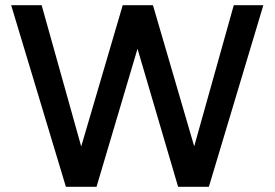

<svg xmlns="http://www.w3.org/2000/svg" viewBox="-20 -720 1058 740"><path d="M234 0 23 -700H140.5L293 -155.5L453 -700H569.5L728.5 -156L881 -700H995L785 0H666.5L510 -532L352 0Z"/></svg>

Font: Geologica Roman
Style: Regular
Weight: 400
Designer: Sindre Bremnes, Frode Helland
Foundry: Monokrom Skriftforlag AS
Version: Version 1.010;gftools[0.9.28]